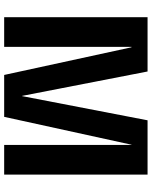

<svg xmlns="http://www.w3.org/2000/svg" viewBox="79 -824 745 944"><g transform="rotate(90 452.0 -352.5)"><path d="M65 0V-705H332L452 -88H453L572 -705H839V0H693V-626H692L555 0H349L213 -626H211V0Z"/></g></svg>

Font: TikTok Sans 24pt
Style: Bold
Weight: 700
Version: Version 4.000